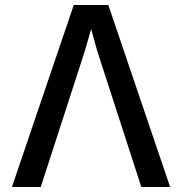

<svg xmlns="http://www.w3.org/2000/svg" viewBox="-20 -753 733 773"><path d="M28 0 277 -733H416L665 0H549L372 -546L347 -636L321 -546L144 0Z"/></svg>

Font: Kreadon Light
Style: Bold
Weight: 600
Designer: Reiya WATANABE
Foundry: StudioGnu
Version: Version 1.003; ttfautohint (v1.8.4.7-5d5b);gftools[0.9.32]